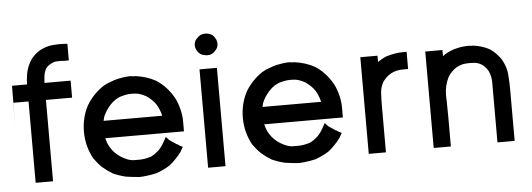

<svg xmlns="http://www.w3.org/2000/svg" viewBox="-48 -836 2709 978"><g transform="rotate(-5 1307.0 -347.0)"><path d="M99.6 -424.8H89.8H79.1H66.4H53.7H42H22.5V-442.4Q18.6 -154.3 22.5 -448.2Q18.6 -154.3 22.5 -466.8Q18.6 -163.1 22.5 -478.5Q18.6 -163.1 22.5 -494.1V-511.7H42H43.9H47.9H65.4H83H95.7H99.6Q99.6 -537.1 104.5 -564.5Q109.4 -592.8 123 -619.1Q133.8 -640.6 150.4 -656.2Q167 -672.9 188.5 -683.6Q216.8 -697.3 247.1 -700.2Q279.3 -703.1 305.7 -701.2L322.3 -700.2V-683.6V-681.6V-677.7V-668V-659.2V-653.3V-647.5V-640.6V-632.8V-615.2H302.7H298.8H295.9Q290 -615.2 284.2 -616.2H276.4Q263.7 -616.2 252.9 -615.2Q241.2 -612.3 230.5 -606.4Q211.9 -597.7 202.1 -581.1Q193.4 -563.5 191.4 -545.9Q189.5 -528.3 188.5 -511.7H195.3H222.7H244.1H264.6H283.2H302.7H322.3V-494.1V-492.2V-488.3V-479.5V-469.7V-463.9V-458V-450.2V-442.4V-424.8H302.7H298.8H295.9H264.6H235.4H213.9H193.4H188.5V-8.8H169.9H167H165H155.3H146.5H139.6H132.8H125H117.2H99.6Z M875 -236.3V-233.4V-228.5V-222.7V-204.1H472.7Q480.5 -172.9 492.2 -155.3Q511.7 -123 544.9 -102.5Q580.1 -81.1 606.4 -80.1Q631.8 -80.1 640.6 -80.1Q649.4 -80.1 664.1 -82.5Q678.7 -85 695.3 -89.8Q705.1 -94.7 714.8 -100.6Q724.6 -108.4 734.4 -116.2Q753.9 -134.8 766.6 -159.2L780.3 -183.6L796.9 -166Q799.8 -165 801.8 -163.1Q805.7 -160.2 809.6 -157.2Q822.3 -149.4 825.7 -147Q829.1 -144.5 831.1 -142.6L836.9 -140.6L838.9 -139.6Q842.8 -136.7 844.7 -134.8L862.3 -126Q851.6 -106.4 850.1 -104.5Q848.6 -102.5 847.7 -100.6Q835 -83 820.3 -68.4Q804.7 -50.8 786.1 -37.1Q753.9 -16.6 716.8 -3.9Q687.5 2.9 666 4.9Q644.5 7.8 629.9 7.8H628.9Q592.8 4.9 560.5 0Q527.3 -7.8 494.1 -22.5L493.2 -23.4Q466.8 -39.1 443.4 -59.6Q421.9 -80.1 404.3 -105.5L403.3 -106.4Q368.2 -168.9 367.2 -243.2V-246.1Q367.2 -318.4 399.4 -378.9Q415 -405.3 436.5 -428.2Q458 -451.2 485.4 -469.7Q506.8 -482.4 526.4 -488.3Q545.9 -496.1 563.5 -500Q596.7 -506.8 617.2 -507.8H626Q633.8 -507.8 640.6 -505.9H651.4H653.3Q681.6 -502 707 -494.1Q734.4 -485.4 756.8 -472.7Q808.6 -439.5 842.8 -380.9Q859.4 -351.6 868.2 -312.5Q875 -284.2 875 -253.9Q875 -246.1 875 -239.3ZM471.7 -293H771.5Q764.6 -324.2 748 -351.6Q731.4 -377 700.2 -398.4Q669.9 -415 648.4 -417Q634.8 -418 631.8 -418Q628.9 -418 627.4 -418Q626 -418 625 -418Q602.5 -418 582 -412.1Q561.5 -408.2 542 -395.5Q528.3 -386.7 515.6 -373Q502.9 -359.4 493.2 -344.7Q484.4 -330.1 477.5 -315.4Q474.6 -303.7 471.7 -293Z M1026.4 -580.1H1024.4H1021.5Q1011.7 -582 998 -585.9L986.3 -594.7Q979.5 -601.6 977.5 -606.4Q968.8 -618.2 967.8 -634.8Q967.8 -652.3 977.5 -665Q990.2 -679.7 999.5 -684.6Q1008.8 -689.5 1020.5 -690.4H1021.5H1026.4Q1037.1 -690.4 1042 -688.5Q1056.6 -684.6 1065.4 -676.8Q1070.3 -671.9 1074.2 -665Q1081.1 -655.3 1083 -644.5Q1085.9 -629.9 1080.1 -614.3Q1076.2 -607.4 1070.8 -601.1Q1065.4 -594.7 1060.5 -590.8Q1056.6 -587.9 1052.7 -585.9Q1048.8 -583 1040 -581.1Q1033.2 -580.1 1029.3 -580.1ZM981.4 -8.8V-511.7H1000H1002.9H1004.9H1014.6H1024.4H1030.3H1037.1H1044.9H1051.8H1070.3V-8.8H1051.8H1048.8H1046.9H1037.1H1027.3H1021.5H1014.6H1007.8H1000Z M1687.5 -236.3V-233.4V-228.5V-222.7V-204.1H1285.2Q1293 -172.9 1304.7 -155.3Q1324.2 -123 1357.4 -102.5Q1392.6 -81.1 1418.9 -80.1Q1444.3 -80.1 1453.1 -80.1Q1461.9 -80.1 1476.6 -82.5Q1491.2 -85 1507.8 -89.8Q1517.6 -94.7 1527.3 -100.6Q1537.1 -108.4 1546.9 -116.2Q1566.4 -134.8 1579.1 -159.2L1592.8 -183.6L1609.4 -166Q1612.3 -165 1614.3 -163.1Q1618.2 -160.2 1622.1 -157.2Q1634.8 -149.4 1638.2 -147Q1641.6 -144.5 1643.6 -142.6L1649.4 -140.6L1651.4 -139.6Q1655.3 -136.7 1657.2 -134.8L1674.8 -126Q1664.1 -106.4 1662.6 -104.5Q1661.1 -102.5 1660.2 -100.6Q1647.5 -83 1632.8 -68.4Q1617.2 -50.8 1598.6 -37.1Q1566.4 -16.6 1529.3 -3.9Q1500 2.9 1478.5 4.9Q1457 7.8 1442.4 7.8H1441.4Q1405.3 4.9 1373 0Q1339.8 -7.8 1306.6 -22.5L1305.7 -23.4Q1279.3 -39.1 1255.9 -59.6Q1234.4 -80.1 1216.8 -105.5L1215.8 -106.4Q1180.7 -168.9 1179.7 -243.2V-246.1Q1179.7 -318.4 1211.9 -378.9Q1227.5 -405.3 1249 -428.2Q1270.5 -451.2 1297.9 -469.7Q1319.3 -482.4 1338.9 -488.3Q1358.4 -496.1 1376 -500Q1409.2 -506.8 1429.7 -507.8H1438.5Q1446.3 -507.8 1453.1 -505.9H1463.9H1465.8Q1494.1 -502 1519.5 -494.1Q1546.9 -485.4 1569.3 -472.7Q1621.1 -439.5 1655.3 -380.9Q1671.9 -351.6 1680.7 -312.5Q1687.5 -284.2 1687.5 -253.9Q1687.5 -246.1 1687.5 -239.3ZM1284.2 -293H1584Q1577.1 -324.2 1560.5 -351.6Q1543.9 -377 1512.7 -398.4Q1482.4 -415 1460.9 -417Q1447.3 -418 1444.3 -418Q1441.4 -418 1439.9 -418Q1438.5 -418 1437.5 -418Q1415 -418 1394.5 -412.1Q1374 -408.2 1354.5 -395.5Q1340.8 -386.7 1328.1 -373Q1315.4 -359.4 1305.7 -344.7Q1296.9 -330.1 1290 -315.4Q1287.1 -303.7 1284.2 -293Z M1890.6 -248V-206.1V-164.1V-124V-85V-55.7V-27.3V-7.8H1873H1871.1H1867.2H1857.4H1847.7H1841.8H1835.9H1829.1H1820.3H1802.7V-502H1820.3H1823.2H1827.1H1835.9H1845.7H1851.6H1857.4H1865.2H1873H1890.6V-483.4V-481.4V-477.5V-469.7Q1909.2 -483.4 1933.6 -494.1Q1955.1 -501 1978.5 -504.9Q2000 -508.8 2021.5 -508.8H2040V-490.2V-487.3V-483.4V-473.6V-464.8V-459V-453.1V-446.3V-438.5V-420.9H2021.5H2018.6H2014.6Q1996.1 -420.9 1979.5 -417Q1948.2 -409.2 1926.8 -387.7Q1917 -377.9 1909.2 -367.2Q1894.5 -341.8 1892.6 -313.5V-312.5Q1890.6 -280.3 1890.6 -248Z M2222.7 -120.1V-82V-54.7V-27.3V-8.8H2205.1H2203.1H2199.2H2189.5H2179.7H2173.8H2168H2161.1H2152.3H2134.8V-502H2152.3H2155.3H2159.2H2168H2177.7H2183.6H2189.5H2197.3H2205.1H2222.7V-484.4V-482.4V-478.5V-470.7Q2236.3 -481.4 2251 -488.3Q2265.6 -495.1 2282.2 -501Q2313.5 -509.8 2335.9 -510.7H2336.9H2337.9Q2341.8 -510.7 2345.7 -511.7H2350.6H2357.4Q2363.3 -511.7 2371.1 -510.7H2379.9H2380.9Q2427.7 -503.9 2460 -486.3Q2479.5 -474.6 2495.1 -458Q2512.7 -440.4 2522.5 -422.9Q2543.9 -383.8 2545.9 -344.7Q2548.8 -308.6 2548.8 -268.6V-8.8H2531.2H2529.3H2525.4H2515.6H2505.9H2500H2494.1H2486.3H2478.5H2460.9V-317.4Q2460.9 -348.6 2447.3 -376Q2435.5 -396.5 2416 -410.2Q2396.5 -421.9 2377.4 -422.9Q2358.4 -423.8 2354.5 -423.8Q2335.9 -423.8 2319.3 -420.9Q2302.7 -417 2287.1 -408.2Q2273.4 -400.4 2261.7 -387.7Q2250 -377 2242.2 -362.3Q2220.7 -320.3 2220.7 -270.5Q2220.7 -269.5 2221.7 -239.7Q2222.7 -210 2222.7 -158.2Z"/></g></svg>

Font: LeFont
Style: Default
Weight: 400
Designer: Leryon MEDIA
Version: Version 1.0